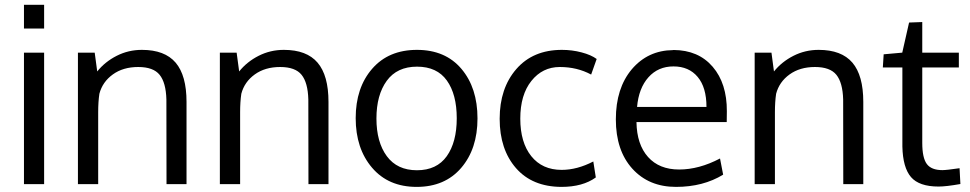

<svg xmlns="http://www.w3.org/2000/svg" viewBox="-20 -750 3949 782"><path d="M77.6 -633.8V-730.5H159.7V-633.8ZM77.6 0V-535.6H159.7V0Z M297.4 0V-535.6H365.7L376 -459Q407.7 -498.5 455.3 -522.7Q502.9 -546.9 558.1 -546.9Q650.9 -546.9 695.3 -494.9Q739.7 -442.9 739.7 -335V0H658.2Q658.2 -322.3 657.7 -345.2Q655.8 -413.6 630.1 -445.3Q604.5 -477.1 543 -477.1Q481.4 -477.1 439.5 -446.8Q397.5 -416.5 384.8 -368.2Q379.9 -335.4 379.9 -293V0Z M875.5 0V-535.6H943.8L954.1 -459Q985.8 -498.5 1033.4 -522.7Q1081.1 -546.9 1136.2 -546.9Q1229 -546.9 1273.4 -494.9Q1317.9 -442.9 1317.9 -335V0H1236.3Q1236.3 -322.3 1235.8 -345.2Q1233.9 -413.6 1208.3 -445.3Q1182.6 -477.1 1121.1 -477.1Q1059.6 -477.1 1017.6 -446.8Q975.6 -416.5 962.9 -368.2Q958 -335.4 958 -293V0Z M1924.8 -267.8Q1924.8 -143.6 1858.4 -66.2Q1792 11.2 1677 11.2Q1562 11.2 1495.4 -66.9Q1428.7 -145 1428.7 -268.8Q1428.7 -392.6 1495.6 -469.7Q1562.5 -546.9 1678.2 -546.9Q1793.9 -546.9 1859.4 -469.5Q1924.8 -392.1 1924.8 -267.8ZM1513.2 -267.3Q1513.2 -171.4 1555.4 -114Q1597.7 -56.6 1678.2 -56.6Q1758.8 -56.6 1799.6 -113.8Q1840.3 -170.9 1840.3 -268.3Q1840.3 -365.7 1800 -422.1Q1759.8 -478.5 1678.5 -478.5Q1597.2 -478.5 1555.2 -420.9Q1513.2 -363.3 1513.2 -267.3Z M2266.6 11.2Q2147.9 10.7 2081.5 -65.4Q2015.1 -141.6 2015.1 -266.1Q2015.1 -390.6 2083 -468.8Q2150.9 -546.9 2268.6 -546.9Q2310.1 -546.9 2348.9 -536.6Q2387.7 -526.4 2410.2 -509.8L2387.7 -446.3Q2330.6 -477.1 2260 -477.1Q2189.5 -477.1 2144.3 -420.4Q2099.1 -363.8 2099.1 -266.8Q2099.1 -169.9 2143.8 -114Q2188.5 -58.1 2267.6 -58.1Q2330.6 -58.1 2396.5 -92.3L2406.7 -27.3Q2353.5 11.2 2266.6 11.2Z M2574.7 -314.5H2857.4Q2857.4 -394 2821.5 -436.8Q2785.6 -479.5 2723.1 -479.5Q2660.6 -479.5 2621.1 -435.3Q2581.5 -391.1 2574.7 -314.5ZM2940.4 -296.9 2939.9 -252.9H2572.3Q2573.7 -161.6 2619.4 -110.6Q2665 -59.6 2746.1 -59.6Q2827.1 -59.6 2912.6 -104.5L2925.3 -38.6Q2843.8 11.2 2733.2 11.2Q2622.6 11.2 2555.4 -63Q2488.3 -137.2 2488.3 -263.9Q2488.3 -390.6 2553.2 -467.8Q2618.7 -544.9 2721.2 -545.9Q2722.2 -545.9 2723.1 -546.4Q2824.7 -545.9 2882.8 -478Q2940.9 -410.2 2940.4 -296.9Z M3053.7 0V-535.6H3122.1L3132.3 -459Q3164.1 -498.5 3211.7 -522.7Q3259.3 -546.9 3314.5 -546.9Q3407.2 -546.9 3451.7 -494.9Q3496.1 -442.9 3496.1 -335V0H3414.6Q3414.6 -322.3 3414.1 -345.2Q3412.1 -413.6 3386.5 -445.3Q3360.8 -477.1 3299.3 -477.1Q3237.8 -477.1 3195.8 -446.8Q3153.8 -416.5 3141.1 -368.2Q3136.2 -335.4 3136.2 -293V0Z M3802.7 9.8Q3723.6 9.8 3690.4 -28.8Q3657.2 -67.4 3655.3 -153.3V-475.1H3575.7L3579.1 -528.8L3654.8 -535.6L3682.6 -658.2L3736.3 -660.2V-535.6H3885.3V-475.1H3736.3V-168Q3736.3 -106.9 3754.9 -82Q3773.4 -57.1 3818.4 -57.1Q3834.5 -57.1 3888.2 -64.9L3891.6 -0.5Q3833.5 9.8 3802.7 9.8Z"/></svg>

Font: Oxygen
Style: Normal
Weight: 400
Designer: Vernon Adams
Foundry: Vernon Adams
Version: Version Release 0.2.2 webfont; ttfautohint (v0.8.52-bc40) -l